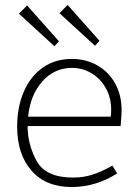

<svg xmlns="http://www.w3.org/2000/svg" viewBox="-20 -742 554 772"><path d="M274 -28Q315 -28 351 -39.5Q387 -51 432 -76L451 -45Q412 -19 365 -4.5Q318 10 268 10Q164 10 106.5 -56Q49 -122 49 -233Q49 -312 76 -374Q103 -436 152.5 -470.5Q202 -505 269 -505Q327 -505 372.5 -478.5Q418 -452 443.5 -405.5Q469 -359 469 -299Q469 -281 465 -235H91Q91 -161 127.5 -94.5Q164 -28 274 -28ZM425 -273Q427 -284 427 -301Q427 -349 405.5 -387.5Q384 -426 348 -447.5Q312 -469 269 -469Q199 -469 150.5 -415Q102 -361 93 -273ZM56 -687 89 -720 217 -576 199 -556ZM219 -689 252 -722 380 -578 362 -558Z"/></svg>

Font: Bellota Text Light
Style: Regular
Weight: 300
Designer: Kemie Guaida
Foundry: Kemie Guaida
Version: Version 4.001